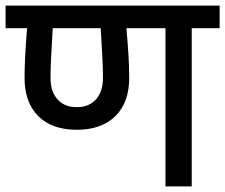

<svg xmlns="http://www.w3.org/2000/svg" viewBox="-30 -668 807 688"><path d="M757 -567H657V0H563V-567H423Q427 -522 430 -476Q433 -430 433 -389Q433 -301 383.5 -252Q334 -203 245 -203Q156 -203 107 -252Q58 -301 58 -389Q58 -457 67 -567H-10V-648H757ZM245 -284Q289 -284 314 -312Q339 -340 339 -389Q339 -441 331 -567H159Q151 -441 151 -389Q151 -340 176 -312Q201 -284 245 -284Z"/></svg>

Font: Madhuban
Style: Regular
Weight: 400
Designer: jaikishan Patel
Foundry: MagicType
Version: Version 1.000